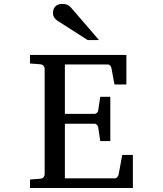

<svg xmlns="http://www.w3.org/2000/svg" viewBox="-20 -948 821 968"><path d="M131.3 0V-43L183.1 -46.9Q193.8 -47.9 199.5 -54.7Q205.1 -61.5 205.1 -68.8V-602.1Q205.1 -609.4 199.5 -616.2Q193.8 -623 183.1 -624L131.3 -627.9V-670.9H617.2V-522H557.1L542 -604Q541 -611.3 535.9 -617.2Q530.8 -623 523.9 -623H307.1V-374H457Q463.9 -374 469.5 -379.9Q475.1 -385.7 475.1 -391.1L485.4 -460H536.1V-236.8H485.4L475.1 -306.2Q475.1 -311.5 469.2 -317.9Q463.4 -324.2 457 -324.2H307.1V-48.8H560.1Q566.4 -48.8 571.8 -55.7Q577.1 -62.5 578.1 -67.9L596.2 -167H649.9V0ZM421.9 -746.1 270 -843.3Q259.3 -850.1 253.2 -859.9Q247.1 -869.6 247.1 -883.3Q247.1 -891.1 249.5 -899.2Q252 -907.2 257.3 -913.6Q262.7 -919.9 271.5 -924.1Q280.3 -928.2 293 -928.2Q303.7 -928.2 311 -926.5Q318.4 -924.8 324.2 -921.4Q330.1 -918 335 -912.8Q339.8 -907.7 345.2 -901.4L479 -746.1Z"/></svg>

Font: BabelStone Ogham Fixed
Style: Regular
Weight: 400
Monospace: yes
Designer: Andrew West
Foundry: BabelStone
Version: Version 2.02 March 14, 2022